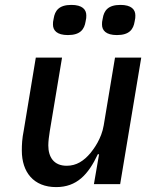

<svg xmlns="http://www.w3.org/2000/svg" viewBox="-20 -751 640 783"><path d="M257 -608C308 -608 324 -632 329 -663C332 -675 332 -681 332 -688C332 -712 316 -731 271 -731C220 -731 204 -707 199 -676C196 -664 196 -658 196 -651C196 -627 212 -608 257 -608ZM457 -608C508 -608 524 -632 529 -663C532 -675 532 -681 532 -688C532 -712 516 -731 471 -731C420 -731 404 -707 399 -676C396 -664 396 -658 396 -651C396 -627 412 -608 457 -608ZM363 0H470L556 -516H449L403 -240C394 -185 362 -143 349 -127C322 -95 292 -75 252 -75C199 -75 177 -111 177 -158C177 -175 180 -197 183 -216L233 -516H126L77 -220C70 -185 69 -161 69 -137C69 -49 117 12 209 12C293 12 340 -39 379 -122H384Z"/></svg>

Font: IBM Mono Medium
Style: Italic
Weight: 500
Italic angle: -9°
Monospace: yes
Designer: Mike Abbink, Paul van der Laan, Pieter van Rosmalen
Foundry: Bold Monday
Version: Version 2.3